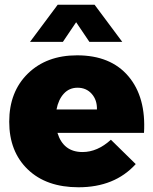

<svg xmlns="http://www.w3.org/2000/svg" viewBox="-20 -785 649 812"><path d="M19 -270Q19 -397 98 -474Q177 -551 306 -551Q448 -551 523 -462.5Q598 -374 589 -223H223Q248 -142 329 -142Q392 -142 449 -194L554 -91Q465 7 312 7Q176 7 97.5 -68.5Q19 -144 19 -270ZM107 -608 224 -765H380L497 -608H358L302 -691L246 -608ZM219 -322H390Q391 -362 368 -388Q345 -414 308 -414Q273 -414 250 -389Q227 -364 219 -322Z"/></svg>

Font: Trueno
Style: ExBd
Weight: 800
Designer: Julieta Ulanovsky
Foundry: Julieta Ulanovsky
Version: Version 3.001b